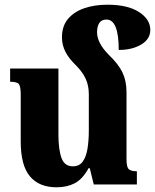

<svg xmlns="http://www.w3.org/2000/svg" viewBox="-20 -783 658 815"><path d="M517 -107Q517 -74 526.5 -65Q536 -56 561 -56V0H378L361 -69H356Q330 -22 297 -5Q264 12 220 12Q146 12 107 -34.5Q68 -81 68 -182V-380Q68 -415 60.5 -425.5Q53 -436 23 -436V-492H228V-213Q228 -148 241 -112.5Q254 -77 289 -77Q317 -77 331.5 -97.5Q346 -118 351.5 -152.5Q357 -187 357 -229V-383Q357 -420 343.5 -449Q330 -478 303 -505Q272 -535 257.5 -563.5Q243 -592 243 -625Q243 -672 268.5 -702.5Q294 -733 337.5 -748Q381 -763 436 -763Q522 -763 570 -732Q618 -701 618 -656Q618 -617 579.5 -594Q541 -571 484 -571Q484 -700 432 -700Q411 -700 401.5 -685.5Q392 -671 392 -646Q392 -601 441 -551Q483 -511 500 -475Q517 -439 517 -392Z"/></svg>

Font: Noto Serif Armenian SemiCondensed ExtraBold
Style: Regular
Weight: 800
Width: 4
Designer: Monotype Design Team
Foundry: Monotype Imaging Inc.
Version: Version 2.008; ttfautohint (v1.8.4.7-5d5b)